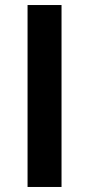

<svg xmlns="http://www.w3.org/2000/svg" viewBox="-20 -743 354 763"><path d="M224.5 0H89.5V-723H224.5Z"/></svg>

Font: Lato TR
Style: Bold
Weight: 700
Designer: Lukasz Dziedzic
Foundry: tyPoland Lukasz Dziedzic
Version: Version 1.104 2013